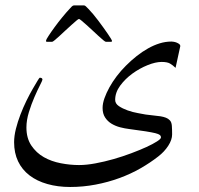

<svg xmlns="http://www.w3.org/2000/svg" viewBox="-20 -561 757 731"><path d="M648.4 -302.7Q637.7 -313 627.2 -319.1Q616.7 -325.2 595.2 -325.2Q572.3 -325.2 542 -313Q511.7 -300.8 484.1 -280.8Q456.5 -260.7 437.5 -234.9Q418.5 -209 418.5 -180.7Q418.5 -166.5 432.6 -157Q446.8 -147.5 466.1 -140.6Q485.4 -133.8 504.9 -130.4Q524.4 -127 534.2 -125Q550.8 -122.6 565.2 -121.3Q579.6 -120.1 591.3 -118.2Q603 -116.2 611.8 -112.8Q620.6 -109.4 626.5 -103Q633.3 -96.2 634.3 -82Q635.3 -67.9 635.3 -49.3Q635.3 -28.8 620.6 -6.1Q606 16.6 582.5 34.7Q552.7 58.1 515.4 79.6Q478 101.1 434.8 116.9Q391.6 132.8 344 141.8Q296.4 150.9 247.1 150.9Q199.7 150.9 160.2 139.6Q120.6 128.4 92.3 106.7Q64 85 48.8 53.2Q33.7 21.5 33.7 -19.5Q33.7 -43 40.5 -70.3Q47.4 -97.7 57.9 -125Q68.4 -152.3 80.8 -177.7Q93.3 -203.1 104.5 -222.4Q115.7 -241.7 122.8 -253.4Q129.9 -265.1 131.3 -265.1Q141.6 -265.1 141.6 -257.8Q141.6 -254.9 132.1 -236.3Q122.6 -217.8 111.1 -191.4Q99.6 -165 90.1 -134.3Q80.6 -103.5 80.6 -75.7Q80.6 -34.7 99.4 -6.8Q118.2 21 147 37.4Q175.8 53.7 211.4 60.5Q247.1 67.4 280.8 67.4Q309.1 67.4 343.3 61Q377.4 54.7 412.4 44.7Q447.3 34.7 479.7 22.5Q512.2 10.3 537.4 -1.2Q562.5 -12.7 577.6 -22.5Q592.8 -32.2 592.8 -37.6Q592.8 -43.5 588.4 -47.1Q584 -50.8 571.3 -54Q558.6 -57.1 534.4 -61Q510.3 -64.9 471.7 -69.8Q455.1 -71.8 437.3 -76.4Q419.4 -81.1 404.5 -90.1Q389.6 -99.1 380.1 -113.8Q370.6 -128.4 370.6 -149.9Q370.6 -167 377.7 -187Q384.8 -207 396.5 -228.3Q408.2 -249.5 424.3 -270.8Q440.4 -292 459.5 -311Q479 -330.6 500.2 -347.4Q521.5 -364.3 543.7 -376.7Q565.9 -389.2 588.1 -396Q610.4 -402.8 632.8 -402.8Q635.7 -402.8 641.6 -401.9Q647.5 -400.9 652.8 -398.7Q658.2 -396.5 662.4 -393.3Q666.5 -390.1 666.5 -385.7ZM406.2 -406.7Q406.2 -404.8 406 -403.3Q405.8 -401.9 402.8 -401.9H382.8Q380.9 -401.9 373 -408.2Q365.2 -414.6 354.7 -424.3Q344.2 -434.1 332.3 -445.1Q320.3 -456.1 309.3 -466.1Q298.3 -476.1 290.5 -482.4Q282.7 -488.8 280.8 -488.8Q278.3 -488.8 270.8 -482.4Q263.2 -476.1 252.2 -466.1Q241.2 -456.1 229.2 -445.1Q217.3 -434.1 206.8 -424.3Q196.3 -414.6 188.5 -408.2Q180.7 -401.9 178.7 -401.9H158.7Q155.8 -401.9 155.5 -403.3Q155.3 -404.8 155.3 -406.7Q155.3 -409.7 164.8 -424.3Q174.3 -439 188.2 -458Q202.1 -477.1 217.8 -496.1Q233.4 -515.1 244.6 -526.9Q249.5 -532.7 253.7 -536.6Q257.8 -540.5 262.2 -540.5H299.3Q303.7 -540.5 307.4 -536.4Q311 -532.2 316.9 -526.9Q324.7 -519 334.5 -507.3Q344.2 -495.6 354 -482.7Q363.8 -469.7 373.3 -456.5Q382.8 -443.4 390.1 -432.6Q397.5 -421.9 401.9 -414.6Q406.2 -407.2 406.2 -406.7Z"/></svg>

Font: Kitab
Style: Regular
Weight: 400
Designer: SIL International
Foundry: Khaled Hosny
Version: Version 1.000